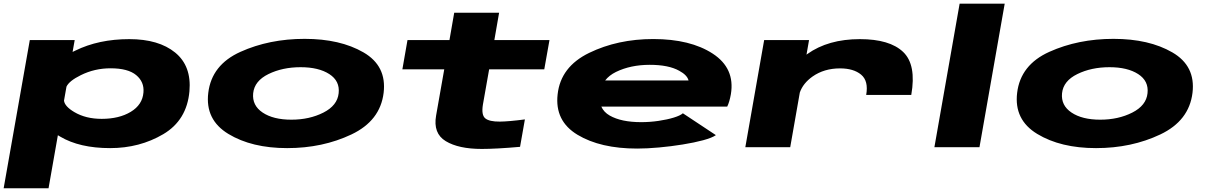

<svg xmlns="http://www.w3.org/2000/svg" viewBox="-40 -805 6607 1050"><path d="M-20 224.5 123 -586H368.5L357 -521Q364 -524.5 371.5 -528Q499.5 -591 667 -591Q828 -591 918 -517.5Q1008 -444 996 -306Q982 -147.5 852.8 -71.2Q723.5 5 562.5 5Q395 5 289 -58Q282.5 -61.5 276.5 -65.5L225.5 224.5ZM310 -254.5Q314 -223 366.5 -192Q429 -155 516 -155Q611.5 -155 675.2 -193.5Q739 -232 744.5 -299.5Q749.5 -357 704.8 -394.2Q660 -431.5 564.5 -431.5Q477.5 -431.5 402 -394Q338 -362.5 323.5 -331Z M1530.5 5Q1337 5 1209 -72.5Q1081 -150 1099 -297.5Q1117.5 -450.5 1275 -521.5Q1432.5 -592.5 1626 -592.5Q1820 -592.5 1947.8 -518.5Q2075.5 -444.5 2058 -297.5Q2039.5 -144.5 1882 -69.8Q1724.5 5 1530.5 5ZM1553.5 -150.5Q1652 -150.5 1728.5 -189.2Q1805 -228 1812 -295Q1819.5 -362 1761 -399.8Q1702.5 -437.5 1604 -437.5Q1505 -437.5 1428.2 -400Q1351.5 -362.5 1344.5 -295Q1338 -228.5 1396.2 -189.5Q1454.5 -150.5 1553.5 -150.5Z M2595 9.5Q2468 9.5 2397.8 -33Q2327.5 -75.5 2345 -173.5L2389.5 -426H2160.5L2188.5 -586H2418L2444 -735.5H2689.5L2663.5 -586H2965L2936.5 -426H2635L2601 -233.5Q2591.5 -176 2613.8 -157.8Q2636 -139.5 2693.5 -140Q2743 -140.5 2830.5 -152L2804 -2Q2673.5 9.5 2595 9.5Z M3444.5 7.5Q3243.5 7.5 3118.2 -68Q2993 -143.5 3009.5 -289Q3026 -440 3182 -515.8Q3338 -591.5 3532.5 -591.5Q3735.5 -591.5 3858 -511.5Q3980.5 -431.5 3957 -290Q3949.5 -247.5 3937 -222H3248.5Q3262 -191.5 3294.5 -173Q3357.5 -137 3466.5 -137Q3514.5 -137 3561.8 -144Q3609 -151 3644.8 -162Q3680.5 -173 3694.5 -185.5L3875 -66Q3854.5 -51.5 3805.8 -38.2Q3757 -25 3693.5 -14.8Q3630 -4.5 3564.2 1.5Q3498.5 7.5 3444.5 7.5ZM3269.5 -365H3725.5Q3718 -394.5 3674.5 -418Q3616.5 -450.5 3513 -450.5Q3408.5 -450.5 3328.5 -411.5Q3291 -393 3269.5 -365Z M4697 -286Q4710.5 -362.5 4669.2 -396.8Q4628 -431 4554 -431Q4467 -431 4403.5 -386.5Q4351.5 -349.5 4334 -299L4281.5 0H4036L4139 -586H4384.5L4370.5 -506Q4373 -507.5 4375 -509.5Q4489 -591 4662.5 -591Q4825.5 -591 4899 -521Q4972.5 -451 4943.5 -286Z M5070 0 5208 -785H5454.5L5316.5 0Z M5954 5Q5760.5 5 5632.5 -72.5Q5504.5 -150 5522.5 -297.5Q5541 -450.5 5698.5 -521.5Q5856 -592.5 6049.5 -592.5Q6243.5 -592.5 6371.2 -518.5Q6499 -444.5 6481.5 -297.5Q6463 -144.5 6305.5 -69.8Q6148 5 5954 5ZM5977 -150.5Q6075.5 -150.5 6152 -189.2Q6228.5 -228 6235.5 -295Q6243 -362 6184.5 -399.8Q6126 -437.5 6027.5 -437.5Q5928.5 -437.5 5851.8 -400Q5775 -362.5 5768 -295Q5761.5 -228.5 5819.8 -189.5Q5878 -150.5 5977 -150.5Z"/></svg>

Font: Anybody UltraExpanded ExtraBold
Style: Italic
Weight: 800
Width: 9
Italic angle: -10°
Designer: Tyler Finck
Foundry: Etcetera Type Company
Version: Version 1.010; ttfautohint (v1.8.3) -l 8 -r 50 -G 200 -x 14 